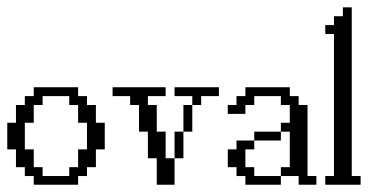

<svg xmlns="http://www.w3.org/2000/svg" viewBox="-20 -508 1036 528"><path d="M170.4 -23.9V-48.3H194.8V-97.2H219.2V-170.4H194.8V-219.2H170.4V-243.7H97.2V-219.2H72.8V-170.4H48.3V-97.2H72.8V-48.3H97.2V-23.9ZM72.8 0V-23.9H48.3V-48.3H23.9V-97.2H0V-170.4H23.9V-219.2H48.3V-243.7H72.8V-268.1H194.8V-243.7H219.2V-219.2H243.7V-170.4H268.1V-97.2H243.7V-48.3H219.2V-23.9H194.8V0Z M460 -72.8V-146H484.4V-72.8ZM484.4 -146V-219.2H508.8V-146ZM411.1 0V-72.8H386.7V-146H362.3V-219.2H337.9V-243.7H289.6V-268.1H435.5V-243.7H386.7V-219.2H411.1V-146H435.5V-72.8H460V0ZM508.8 -219.2V-243.7H460V-268.1H582V-243.7H533.2V-219.2Z M654.8 0V-23.9H630.4V-48.3H606.4V-97.2H630.4V-121.6H679.2V-97.2H654.8V-48.3H679.2V-23.9H752.4V0ZM679.2 -121.6V-146H752.4V-121.6ZM801.3 0V-23.9H752.4V-48.3H776.9V-146H752.4V-170.4H776.9V-219.2H752.4V-243.7H679.2V-219.2H654.8V-194.8H606.4V-219.2H630.4V-243.7H654.8V-268.1H776.9V-243.7H801.3V-219.2H825.7V-23.9H850.1V0Z M874.5 0V-23.9H898.4V-414.6H874.5V-439H898.4V-463.4H922.9V-487.8H947.3V-23.9H971.7V0Z"/></svg>

Font: FS Mondwest Regular
Style: Regular
Weight: 400
Designer: NZWStudios2024
Foundry: https://fontstruct.com
Version: Version 1.0